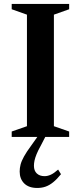

<svg xmlns="http://www.w3.org/2000/svg" viewBox="-20 -696 411 976"><path d="M331.5 -27.5V0H39.5V-27.5L117 -54.5V-621.5L39.5 -649V-676H331.5V-649L254 -621.5V-54.5ZM187.5 44Q173.5 69 166 87.5Q158.5 106 155.5 120Q152.5 134 152.5 146.5Q152.5 172 167.2 185.8Q182 199.5 206.5 199.5Q222 199.5 238 192.2Q254 185 275.5 166L290 189.5Q269.5 215 250.2 230.5Q231 246 211.5 252.8Q192 259.5 169.5 259.5Q126.5 259.5 103.2 236.5Q80 213.5 80 176Q80 158.5 84.5 140.8Q89 123 101.8 99.8Q114.5 76.5 139 43.5L187.5 -25H223Z"/></svg>

Font: Newsreader 16pt 16pt SemiBold
Style: Regular
Weight: 600
Version: Version 1.003